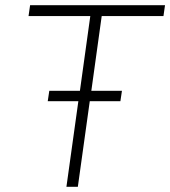

<svg xmlns="http://www.w3.org/2000/svg" viewBox="-20 -720 656 740"><path d="M96 -700H616L610 -658H372L332 -370H450L444 -330H326L280 0H236L282 -330H164L170 -370H288L328 -658H90Z"/></svg>

Font: Retni Sans Light
Style: Italic
Weight: 300
Italic angle: -8°
Designer: Vitaly Kuzmin
Foundry: ParaType Ltd.
Version: Version 1.00;June 10, 2019;FontCreator 11.5.0.2425 64-bit; t